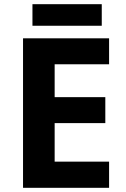

<svg xmlns="http://www.w3.org/2000/svg" viewBox="-20 -897 600 917"><path d="M501 0H90V-714H501V-590H241V-433H483V-309H241V-125H501ZM466 -877V-774H135V-877Z"/></svg>

Font: Noto Sans Tangsa
Style: Bold
Weight: 700
Version: Version 1.504